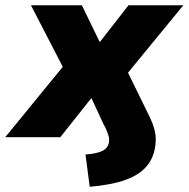

<svg xmlns="http://www.w3.org/2000/svg" viewBox="-61 -523 719 732"><path d="M281 189 265 66Q309 63 331 51.5Q353 40 355 14Q356 6 353.5 -3Q351 -12 346.5 -23.5Q342 -35 333 -51L282 -161L296 -160L169 0H-41L206 -302L212 -203L57 -503H251L324 -353H312L429 -503H638L391 -202L398 -305L499 -99Q512 -74 520 -53.5Q528 -33 531 -14.5Q534 4 532 24Q528 74 500 108.5Q472 143 418.5 162.5Q365 182 281 189Z"/></svg>

Font: Nunito Sans 8pt Black
Style: Italic
Weight: 900
Italic angle: -9°
Version: Version 3.101;gftools[0.9.27]